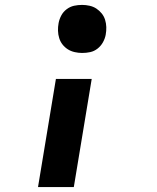

<svg xmlns="http://www.w3.org/2000/svg" viewBox="-20 -548 640 783"><path d="M315 -332Q300 -332 284.5 -335.5Q269 -339 256.5 -347Q244 -355 235 -366.5Q226 -378 221.5 -392.5Q217 -407 216.5 -422.5Q216 -438 219 -454Q222 -470 230 -485Q238 -500 252 -510.5Q266 -521 282 -524.5Q298 -528 315 -528Q330 -528 345.5 -524.5Q361 -521 373 -513Q385 -505 394.5 -493.5Q404 -482 408.5 -467.5Q413 -453 413.5 -437.5Q414 -422 411 -406Q408 -390 399.5 -375Q391 -360 377.5 -349.5Q364 -339 348 -335.5Q332 -332 315 -332ZM135 215 208 -226H354L281 215Z"/></svg>

Font: Iosevka Heavy Extended
Style: Italic
Weight: 900
Width: 7
Italic angle: -9°
Monospace: yes
Designer: Belleve Invis
Foundry: Belleve Invis
Version: Version 32.5.0; ttfautohint (v1.8.4)